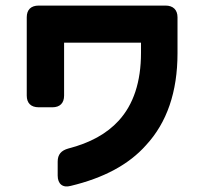

<svg xmlns="http://www.w3.org/2000/svg" viewBox="-20 -598 732 689"><path d="M234 69C351 41 442 -7 504 -77C579 -158 617 -268 617 -407V-536C617 -563 601 -578 574 -578H119C91 -578 76 -563 76 -536V-255C76 -228 91 -213 119 -213H168C195 -213 210 -228 210 -255V-445H486V-409C486 -304 459 -223 406 -165C363 -118 303 -85 225 -65C200 -58 187 -44 187 -18V32C187 62 205 77 234 69Z"/></svg>

Font: コーポレート・ロゴ（ラウンド）ver3 Bold
Style: Regular
Weight: 700
Designer: [KANA_main] LOGOTYPE.JP [Source Han Sans] Ryoko NISHIZUKA 西塚涼子 (kana, bopomofo & ideographs); Paul D. Hunt (Latin, Greek
Version: Version 12.001;FEAKit 1.0